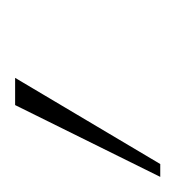

<svg xmlns="http://www.w3.org/2000/svg" viewBox="-46 -102 232 254"><g transform="rotate(-90 70.0 25.0)"><path d="M-37 121H-20L94 -71H58Z"/></g></svg>

Font: Fixel Display Thin
Style: Italic
Weight: 100
Italic angle: -10°
Designer: AlfaBravo + MacPaw
Foundry: Kyrylo Tkachov, Marchela Mozhyna, Serhii Makarenko, Maria Weinstein, Zakhar Kryvoshyya
Version: Version 1.210;Glyphs 3.2 (3217)